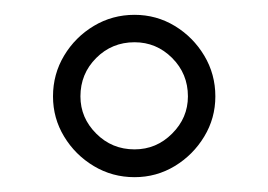

<svg xmlns="http://www.w3.org/2000/svg" viewBox="-20 -830 362 259"><path d="M161.5 -591Q131.5 -591 106.5 -606Q81.5 -621 66.5 -645.8Q51.5 -670.5 51.5 -700Q51.5 -730 66.5 -755Q81.5 -780 106.5 -795Q131.5 -810 161.5 -810Q191 -810 215.8 -795Q240.5 -780 255.5 -755Q270.5 -730 270.5 -700Q270.5 -670.5 255.5 -645.8Q240.5 -621 215.8 -606Q191 -591 161.5 -591ZM161.5 -628.5Q191 -628.5 212.2 -649.8Q233.5 -671 233.5 -700Q233.5 -730.5 212.2 -751.8Q191 -773 161.5 -773Q131 -773 109.8 -751.8Q88.5 -730.5 88.5 -700Q88.5 -671 109.8 -649.8Q131 -628.5 161.5 -628.5Z"/></svg>

Font: Big Shoulders Display Thin Medium
Style: Regular
Weight: 500
Version: Version 2.002